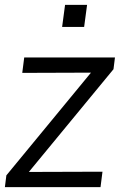

<svg xmlns="http://www.w3.org/2000/svg" viewBox="-34 -765 517 785"><path d="M310 -655H220L232 -745H322ZM377 0H-14L-8 -48L338 -468L57 -467L65 -530H436L430 -482L84 -62L385 -63Z"/></svg>

Font: Tanohe Sans
Style: Italic
Weight: 400
Designer: Village Type and Design LLC & Cristiano Sobral
Foundry: Cooper Hewitt Smithsonian Design Museum
Version: Version 1.00;September 29, 2021;FontCreator 13.0.0.2655 64-b